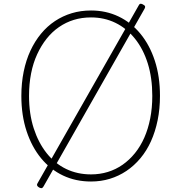

<svg xmlns="http://www.w3.org/2000/svg" viewBox="-20 -950 968 1025"><path d="M466 19Q384 19 316.5 -13Q249 -45 199.5 -105Q150 -165 122 -249.5Q94 -334 94 -438Q94 -507 106.5 -568Q119 -629 142.5 -679.5Q166 -730 199 -770Q232 -810 273.5 -837.5Q315 -865 363 -879.5Q411 -894 466 -894Q546 -894 613 -862Q680 -830 729.5 -770Q779 -710 806.5 -626Q834 -542 834 -438Q834 -369 821.5 -308Q809 -247 786 -196Q763 -145 729.5 -105Q696 -65 655 -37.5Q614 -10 566.5 4.5Q519 19 466 19ZM466 -19Q513 -19 555.5 -32Q598 -45 634.5 -70.5Q671 -96 700.5 -132.5Q730 -169 750.5 -215.5Q771 -262 782 -318Q793 -374 793 -438Q793 -534 769 -611Q745 -688 700.5 -743.5Q656 -799 596.5 -828Q537 -857 466 -857Q417 -857 374.5 -844Q332 -831 295 -805.5Q258 -780 229 -743.5Q200 -707 178.5 -660.5Q157 -614 146 -558Q135 -502 135 -438Q135 -342 160 -265Q185 -188 229 -132.5Q273 -77 333 -48Q393 -19 466 -19ZM212 46Q207 54 202 54.5Q197 55 189 51Q172 41 180 29L721 -922Q725 -930 731.5 -930Q738 -930 745 -925Q753 -921 754.5 -916.5Q756 -912 752 -904Z"/></svg>

Font: Playwrite HR Lijeva Thin
Style: Regular
Weight: 250
Designer: Veronika Burian, José Scaglione
Foundry: TypeTogether
Version: Version 1.002